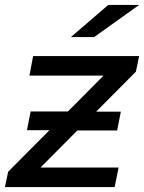

<svg xmlns="http://www.w3.org/2000/svg" viewBox="-29 -757 583 777"><path d="M521 -467 360 -305H460L445 -229H284L135 -79H451L435 0H-9L4 -62L171 -230H80L95 -306H246L390 -451H90L105 -530H534ZM409 -737H534L352 -607H258Z"/></svg>

Font: Montserrat Alternates Medium
Style: Italic
Weight: 500
Italic angle: -11.3°
Designer: Julieta Ulanovsky
Foundry: Julieta Ulanovsky
Version: Version 7.200